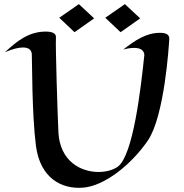

<svg xmlns="http://www.w3.org/2000/svg" viewBox="-20 -888 893 930"><path d="M800 -700C801 -722 782 -729 755 -729C688 -729 635 -693 577 -648C599 -654 616 -656 630 -656C683 -656 679 -620 679 -620C662 -458 625 -136 551 -81C529 -65 495 -55 457 -55C372 -55 271 -106 263 -246C259 -329 248 -669 251 -708C252 -728 229 -735 202 -735C122 -735 66 -693 4 -635C41 -651 70 -658 91 -658C118 -658 132 -647 134 -627C136 -591 134 -340 154 -182C175 -23 280 29 382 21C485 13 614 -88 696 -207C777 -326 798 -666 800 -700ZM585 -868 490 -802 564 -732 659 -799ZM362 -868 267 -802 341 -732 436 -799Z"/></svg>

Font: Eagle Lake
Style: Regular
Weight: 400
Designer: Astigmatic (AOETI)
Foundry: Astigmatic (AOETI)
Version: Version 1.000